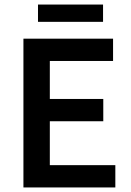

<svg xmlns="http://www.w3.org/2000/svg" viewBox="-20 -824 578 844"><path d="M83 0H487V-98H199V-291H434V-389H199V-556H477V-654H83ZM433 -728V-804H147V-728Z"/></svg>

Font: DAIFUKU Sans Semibold
Style: Regular
Weight: 600
Designer: Original font ‘Source Sans 3’ : Paul D. Hunt
Foundry: Daifuku
Version: Version 1.000